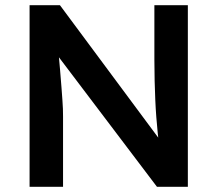

<svg xmlns="http://www.w3.org/2000/svg" viewBox="-20 -720 838 740"><path d="M94 0V-700H211L617 -153L595 -149Q591 -177 588 -206.5Q585 -236 582.5 -268Q580 -300 578.5 -335Q577 -370 576 -408.5Q575 -447 575 -490V-700H704V0H585L177 -539L203 -546Q208 -490 211.5 -450.5Q215 -411 217 -382.5Q219 -354 220.5 -335Q222 -316 222.5 -300.5Q223 -285 223 -271V0Z"/></svg>

Font: Mach Medium
Style: Regular
Weight: 500
Version: Version 1.002